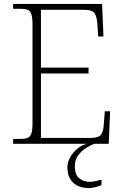

<svg xmlns="http://www.w3.org/2000/svg" viewBox="-20 -734 633 980"><path d="M47 0V-25H84Q108 -25 121.5 -30.5Q135 -36 140.5 -54Q146 -72 146 -108V-605Q146 -642 140.5 -660Q135 -678 122 -683.5Q109 -689 84 -689H47V-714H501L508 -548H481L477 -612Q474 -651 462 -667.5Q450 -684 410 -684H189V-389H432V-359H189V-30H442Q483 -30 495.5 -46.5Q508 -63 510 -102L515 -166H542L535 0ZM434 226Q382 226 353 198Q324 170 324 121Q324 93 338.5 68Q353 43 375.5 24.5Q398 6 423 0H462Q444 6 420.5 20.5Q397 35 379.5 58Q362 81 362 113Q362 159 385 176.5Q408 194 437 194Q452 194 465 191Q478 188 498 183V211Q488 215 477 218.5Q466 222 455 224Q444 226 434 226Z"/></svg>

Font: Noto Serif Gujarati ExtraLight
Style: Regular
Weight: 250
Version: Version 2.102